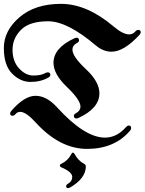

<svg xmlns="http://www.w3.org/2000/svg" viewBox="-45 -738 739 980"><path d="M0 0ZM268.6 97.7Q302.2 81.5 318.8 48.8Q322.8 41 327.1 41Q331.5 41 335.9 48.3Q353 81.5 384.8 98.6Q393.1 103 393.1 111.3Q393.1 171.4 314.9 217.8Q307.1 222.2 302.2 222.2Q292.5 222.2 292.5 211.9Q292.5 205.1 303.7 198.7Q323.7 187 323.7 164.6Q323.7 140.1 268.6 116.2Q260.7 112.8 260.7 106.9Q260.7 101.1 268.6 97.7ZM535.2 -602.5Q582.5 -562.5 614.3 -562.5Q632.8 -562.5 645 -576.7Q652.8 -585.4 660.2 -585.4Q673.3 -585.4 673.3 -573.2Q673.3 -566.9 667 -560.1Q587.4 -474.1 524.4 -474.1Q481.9 -474.1 443.8 -506.3Q298.8 -629.4 200.7 -629.4Q105.5 -629.4 62.3 -585.9Q19 -542.5 19 -483.6Q19 -424.8 52.5 -388.7Q85.9 -352.5 125.2 -352.5Q164.6 -352.5 186.5 -365.2Q192.4 -368.7 198.7 -368.7Q211.9 -368.7 211.9 -355.5Q211.9 -347.7 202.1 -342.3Q163.1 -319.8 111.1 -319.8Q59.1 -319.8 16.8 -362.3Q-25.4 -404.8 -25.4 -492.9Q-25.4 -581.1 54.2 -649.7Q133.8 -718.3 266.4 -718.3Q398.9 -718.3 535.2 -602.5ZM6.8 -158.7Q6.8 -165.5 14.2 -173.8Q80.1 -249 136.2 -249Q192.4 -249 245.6 -190.9Q386.7 -35.6 490.7 -35.6Q550.8 -35.6 597.2 -88.4Q605 -97.2 611.8 -97.2Q624.5 -97.2 624.5 -84Q624.5 -77.6 618.7 -70.8Q539.1 22 399.4 22Q259.8 22 136.2 -113.8Q87.9 -167 58.1 -167Q44.4 -167 35.6 -157Q26.9 -147 19.5 -147Q6.8 -147 6.8 -158.7ZM228 -417Q228 -493.2 334.5 -542.5Q340.8 -545.4 345.7 -545.4Q358.4 -545.4 358.4 -531.7Q358.4 -523.9 347.2 -518.1Q324.7 -505.9 324.7 -484.9Q324.7 -449.2 393.6 -385Q462.4 -320.8 462.4 -261.7Q462.4 -185.5 356 -136.2Q349.6 -133.3 344.7 -133.3Q332 -133.3 332 -147Q332 -154.8 343.3 -160.6Q365.7 -172.9 365.7 -193.8Q365.7 -228 296.9 -293.7Q228 -359.4 228 -417Z"/></svg>

Font: UnifrakturMaguntia
Style: Book
Weight: 400
Designer: j. 'mach' wust, Gerrit Ansmann, Georg Duffner, based on a font by Peter Wiegel, original typeface by Carl Albert Fahrenw
Version: Version 2017-03-19